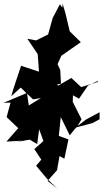

<svg xmlns="http://www.w3.org/2000/svg" viewBox="-77 -985 577 1074"><path d="M166 -445 84 -395 74 -465 -57 -410 -18 -411 -40 -330 25 -268 -41 -193 46 -198 7 -189 89 -204 131 -179 142 -262 166 -196 115 -151 154 -92 125 -58 186 15 243 69 189 27 242 -33 256 -112 283 -97 306 -205 252 -225 263 -330 313 -228 349 -272 441 -297 480 -318V-357L405 -317L357 -280L379 -318L330 -415L331 -452L365 -433L415 -506L471 -533L469 -526L377 -498L322 -549L248 -506L243 -513L264 -517L260 -594L245 -626L266 -673L375 -749L313 -810L289 -911L273 -965L272 -942L258 -961L218 -885L192 -792L125 -759L76 -768L134 -682L141 -584L41 -617C23 -560 2 -506 -14 -447L39 -495L108 -429L185 -442Z"/></svg>

Font: Hussar Lance
Style: ExBd
Weight: 700
Foundry: Cannot Into Space Fonts, PlusOne Fonts
Version: Version 2.270